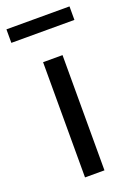

<svg xmlns="http://www.w3.org/2000/svg" viewBox="-140 -709 526 761"><g transform="rotate(-20 123.0 -329.0)"><path d="M82 0H164V-486H82ZM-10 -601H256V-658H-10Z"/></g></svg>

Font: Giro Sans Regular
Style: Regular
Weight: 400
Designer: Paul D. Hunt
Foundry: Adobe Systems Incorporated
Version: Version 1.000;PS 1.0;hotconv 1.0.88;makeotf.lib2.5.647800